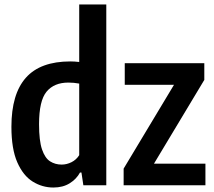

<svg xmlns="http://www.w3.org/2000/svg" viewBox="-20 -828 956 858"><path d="M218.5 10Q169 10 126.2 -16.5Q83.5 -43 57.2 -102.8Q31 -162.5 31 -261.5Q31 -408 95.8 -480.8Q160.5 -553.5 294.5 -553.5Q313 -553.5 334 -551V-808H455V0H352.5L344 -57H337.5Q321.5 -27.5 291.2 -8.8Q261 10 218.5 10ZM255.5 -92.5Q278 -92.5 299.5 -103.2Q321 -114 334 -134.5V-454.5Q310 -459 285.5 -459Q222 -459 188.2 -418.5Q154.5 -378 154.5 -273Q154.5 -199 167.8 -160.2Q181 -121.5 203.8 -107Q226.5 -92.5 255.5 -92.5ZM532.5 0V-74.5L757.5 -449H537.5V-545.5H893V-471L668 -96.5H898V0Z"/></svg>

Font: Encode Sans Cnd SmBold
Style: Regular
Weight: 600
Width: 3
Designer: Multiple Designers
Foundry: Impallari Type
Version: Version 3.002; ttfautohint (v1.8.3) -l 8 -r 50 -G 200 -x 14 